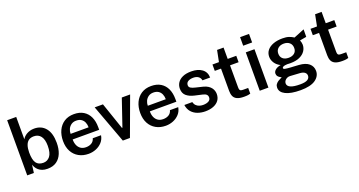

<svg xmlns="http://www.w3.org/2000/svg" viewBox="-48 -1501 4542 2431"><g transform="rotate(-20 2223.0 -286.0)"><path d="M342 10Q300.5 10 271 -1Q241.5 -12 221.8 -29.5Q202 -47 190.2 -67.2Q178.5 -87.5 172.5 -106L158.5 0H69V-743H191V-441.5Q199 -456.5 213.2 -471.5Q227.5 -486.5 248 -499Q268.5 -511.5 294.8 -519.2Q321 -527 353 -527Q449.5 -527 505.5 -458.5Q561.5 -390 561.5 -261Q561.5 -179.5 536.8 -118.5Q512 -57.5 463.2 -23.8Q414.5 10 342 10ZM317 -79.5Q371.5 -79.5 406.5 -123Q441.5 -166.5 441.5 -264Q441.5 -349 408.5 -392.8Q375.5 -436.5 315.5 -436.5Q272.5 -436.5 245.2 -417Q218 -397.5 204.8 -359Q191.5 -320.5 191 -264Q191 -165 221.2 -122.2Q251.5 -79.5 317 -79.5Z M765 -230.5Q764.5 -186.5 779 -152.5Q793.5 -118.5 822 -99.2Q850.5 -80 892.5 -80Q935.5 -80 967.2 -99.2Q999 -118.5 1009.5 -158H1121Q1112 -104 1078 -66.5Q1044 -29 995.8 -9.5Q947.5 10 895.5 10Q820.5 10 763.8 -21.8Q707 -53.5 675.2 -112.5Q643.5 -171.5 643.5 -253Q643.5 -332.5 672.5 -394.2Q701.5 -456 756.2 -491.5Q811 -527 888 -527Q964.5 -527 1016.8 -494.5Q1069 -462 1095.8 -403.8Q1122.5 -345.5 1122.5 -267.5V-230.5ZM765 -306H1007.5Q1007.5 -343.5 994.5 -373.8Q981.5 -404 954.8 -421.8Q928 -439.5 887.5 -439.5Q847.5 -439.5 820 -420Q792.5 -400.5 778.5 -369.8Q764.5 -339 765 -306Z M1643.5 -517 1453 0H1357L1166 -517H1277.5L1401.5 -155H1408L1531.5 -517Z M1805 -230.5Q1804.5 -186.5 1819 -152.5Q1833.5 -118.5 1862 -99.2Q1890.5 -80 1932.5 -80Q1975.5 -80 2007.2 -99.2Q2039 -118.5 2049.5 -158H2161Q2152 -104 2118 -66.5Q2084 -29 2035.8 -9.5Q1987.5 10 1935.5 10Q1860.5 10 1803.8 -21.8Q1747 -53.5 1715.2 -112.5Q1683.5 -171.5 1683.5 -253Q1683.5 -332.5 1712.5 -394.2Q1741.5 -456 1796.2 -491.5Q1851 -527 1928 -527Q2004.5 -527 2056.8 -494.5Q2109 -462 2135.8 -403.8Q2162.5 -345.5 2162.5 -267.5V-230.5ZM1805 -306H2047.5Q2047.5 -343.5 2034.5 -373.8Q2021.5 -404 1994.8 -421.8Q1968 -439.5 1927.5 -439.5Q1887.5 -439.5 1860 -420Q1832.5 -400.5 1818.5 -369.8Q1804.5 -339 1805 -306Z M2467.5 10Q2413.5 10 2365.2 -7.2Q2317 -24.5 2284.2 -61.5Q2251.5 -98.5 2243 -157H2350Q2357 -128.5 2374.8 -110.5Q2392.5 -92.5 2417 -84.2Q2441.5 -76 2467 -76Q2513.5 -76 2542.2 -92Q2571 -108 2571 -141.5Q2571 -166 2555 -180.5Q2539 -195 2504 -202.5L2405.5 -225Q2340 -239.5 2300.2 -273Q2260.5 -306.5 2260 -367.5Q2259.5 -413.5 2283 -449.5Q2306.5 -485.5 2353 -506.2Q2399.5 -527 2468 -527Q2558.5 -527 2613 -486.8Q2667.5 -446.5 2669 -372H2565.5Q2560 -405.5 2534 -424.2Q2508 -443 2466.5 -443Q2423.5 -443 2396 -426.5Q2368.5 -410 2368.5 -376Q2368.5 -352.5 2389.5 -339Q2410.5 -325.5 2452.5 -316L2545.5 -293.5Q2585.5 -283.5 2611 -266.5Q2636.5 -249.5 2651 -229.2Q2665.5 -209 2671.2 -187.8Q2677 -166.5 2677 -148.5Q2677 -98.5 2651.2 -63.2Q2625.5 -28 2578.5 -9Q2531.5 10 2467.5 10Z M3074 -431H2958.5L2959 -134.5Q2959 -111.5 2964.2 -100.8Q2969.5 -90 2981.2 -86.8Q2993 -83.5 3013 -83.5H3076.5V-6.5Q3066.5 -2.5 3046.2 0.8Q3026 4 2992 4Q2930.5 4 2896.8 -12.2Q2863 -28.5 2850 -58.5Q2837 -88.5 2837 -130V-431H2753V-517H2840.5L2871 -670.5H2958.5V-517.5H3074Z M3319 -517V0H3202V-517ZM3320.5 -722.5V-607.5H3200V-722.5Z M3692.5 171Q3562 171 3492 136Q3422 101 3422 40Q3422 12.5 3435.5 -6Q3449 -24.5 3467.5 -36.5Q3486 -48.5 3501.5 -55Q3517 -61.5 3521.5 -64.5Q3513 -69.5 3499 -77.5Q3485 -85.5 3473.8 -99.5Q3462.5 -113.5 3462.5 -136Q3462.5 -162 3487.2 -184Q3512 -206 3561.5 -215.5Q3513 -239 3487 -279Q3461 -319 3461 -362Q3461 -413 3490.8 -449.5Q3520.5 -486 3573.8 -505.5Q3627 -525 3697 -525Q3749 -525 3783 -513.5Q3817 -502 3846.5 -482.5Q3856.5 -486.5 3874.8 -493.8Q3893 -501 3914.5 -509.8Q3936 -518.5 3955.8 -526.8Q3975.5 -535 3989.5 -540.5L3988.5 -440L3899 -424Q3905.5 -409.5 3909.2 -392.5Q3913 -375.5 3913 -362.5Q3913 -317.5 3887.8 -279.2Q3862.5 -241 3812.2 -218Q3762 -195 3687 -195Q3679.5 -195 3666.5 -195.5Q3653.5 -196 3645.5 -196.5Q3605 -195 3590 -187Q3575 -179 3575 -169.5Q3575 -156 3597.5 -151.5Q3620 -147 3669.5 -143.5Q3687 -142.5 3715.5 -141Q3744 -139.5 3779 -137Q3867.5 -131.5 3913 -92.8Q3958.5 -54 3958.5 7.5Q3958.5 79 3892.5 125Q3826.5 171 3692.5 171ZM3713 99.5Q3778.5 99.5 3810 81.5Q3841.5 63.5 3841.5 28.5Q3841.5 1.5 3820 -15.5Q3798.5 -32.5 3756 -35.5L3625.5 -43.5Q3604 -45 3584.8 -35.8Q3565.5 -26.5 3553.5 -10.2Q3541.5 6 3541.5 25.5Q3541.5 62 3583.5 80.8Q3625.5 99.5 3713 99.5ZM3691 -266.5Q3738.5 -266.5 3768 -290.8Q3797.5 -315 3797.5 -359.5Q3797.5 -405.5 3768 -431.2Q3738.5 -457 3691 -457Q3642.5 -457 3612.8 -431Q3583 -405 3583 -359.5Q3583 -316.5 3611.5 -291.5Q3640 -266.5 3691 -266.5Z M4395 -431H4279.5L4280 -134.5Q4280 -111.5 4285.2 -100.8Q4290.5 -90 4302.2 -86.8Q4314 -83.5 4334 -83.5H4397.5V-6.5Q4387.5 -2.5 4367.2 0.8Q4347 4 4313 4Q4251.5 4 4217.8 -12.2Q4184 -28.5 4171 -58.5Q4158 -88.5 4158 -130V-431H4074V-517H4161.5L4192 -670.5H4279.5V-517.5H4395Z"/></g></svg>

Font: Public Sans SemiBold
Style: Regular
Weight: 600
Designer: The Public Sans Project Authors: Dan O. Williams and USWDS (Libre Franklin designed by Pablo Impallari and Rodrigo Fuenz
Version: Version 1.007